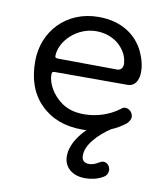

<svg xmlns="http://www.w3.org/2000/svg" viewBox="-78 -529 700 810"><g transform="rotate(10 272.0 -124.0)"><path d="M294 16C300 16 306 16 312 15C301 25 292 36 283 48C260 79 249 109 249 138C249 178 278 216 341 216C368 216 393 210 416 197C429 190 435 179 435 166C435 150 423 134 406 134C401 134 395 136 390 139C374 149 360 154 347 154C326 154 315 144 315 123C315 102 324 79 343 56C361 33 385 12 414 -7C436 -16 456 -28 475 -43C485 -53 490 -63 490 -72C490 -91 473 -106 458 -106C451 -106 445 -104 440 -99C393 -63 337 -49 291 -49C283 -49 276 -49 269 -50C240 -52 215 -61 193 -76C149 -107 125 -154 125 -190C125 -203 130 -203 142 -203H450C479 -203 496 -229 496 -266C496 -295 488 -325 473 -356C442 -417 379 -464 280 -464C141 -464 48 -361 48 -234C48 -156 70 -95 115 -51C160 -6 219 16 294 16ZM142 -261C133 -261 128 -264 128 -269C128 -334 198 -403 280 -403C317 -403 349 -392 375 -371C400 -349 415 -324 418 -296C419 -293 419 -289 419 -286C419 -273 412 -259 395 -259Z"/></g></svg>

Font: Dongle Light
Style: Regular
Weight: 300
Designer: Yanghee Ryu
Foundry: Yanghee Ryu
Version: Version 2.000